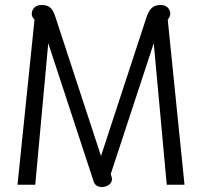

<svg xmlns="http://www.w3.org/2000/svg" viewBox="-20 -738 808 768"><path d="M355 -11 173 -565 121 1H50L118 -659L110 -670Q107 -675 107 -683Q107 -696 117 -707Q127 -718 147 -718Q170 -718 182 -706.5Q194 -695 201 -672L384 -114L567 -672Q575 -695 587.5 -706.5Q600 -718 622 -718Q641 -718 651 -707.5Q661 -697 661 -683Q661 -676 658 -670L651 -659L718 1H647L595 -565L423 -42L426 -32Q428 -24 428 -22Q428 -8 416 1Q404 10 387 10Q363 10 355 -11Z"/></svg>

Font: Niramit Light
Style: Regular
Weight: 300
Designer: Katatrad Aksorn Co.,Ltd.
Foundry: Cadson Demak Co.,Ltd.
Version: Version 1.000; ttfautohint (v1.6)